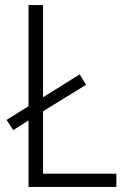

<svg xmlns="http://www.w3.org/2000/svg" viewBox="-20 -734 499 754"><path d="M92 0V-261L32 -223L6 -263L92 -317V-714H149V-352L293 -442L318 -401L149 -297V-52H437V0Z"/></svg>

Font: Noto Sans Gurmukhi UI SemiCondensed Light
Style: Regular
Weight: 300
Width: 4
Designer: Jelle Bosma - Monotype Design Team
Foundry: Monotype Imaging Inc.
Version: Version 2.004; ttfautohint (v1.8.4.7-5d5b)